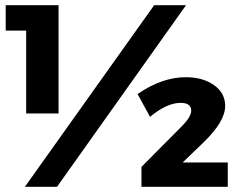

<svg xmlns="http://www.w3.org/2000/svg" viewBox="-20 -721 925 741"><path d="M2 -701H206V-283H81V-603H2ZM575 -701H698L200 0H76ZM680 -232Q718 -270 718 -294Q718 -324 677 -324Q624 -324 559 -270L511 -358Q605 -423 697 -423Q763 -423 806 -392.5Q849 -362 849 -312Q849 -252 765 -171L685 -94H859V0H526V-77Z"/></svg>

Font: Montserrat arm
Style: Bold
Weight: 700
Designer: Julieta Ulanovsky
Foundry: Julieta Ulanovsky
Version: Version 6.000;PS 006.000;hotconv 1.0.88;makeotf.lib2.5.64775